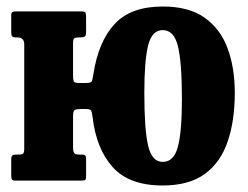

<svg xmlns="http://www.w3.org/2000/svg" viewBox="-20 -555 762 590"><path d="M54.5 -99.5V-418.5Q54.5 -440 33.5 -440H30Q20.5 -440 17.5 -443.2Q14.5 -446.5 14.5 -456V-507Q14.5 -515.5 17.8 -517.8Q21 -520 29.5 -520H230.5Q239.5 -520 242 -516.8Q244.5 -513.5 244.5 -504V-456Q244.5 -445.5 240.5 -442.8Q236.5 -440 226.5 -440H223Q212 -440 208.2 -437.2Q204.5 -434.5 204.5 -423.5V-326Q204.5 -311.5 206.2 -305.8Q208 -300 223.5 -300H245Q261 -300 263 -307.2Q265 -314.5 267 -327.5Q282.5 -427.5 332.2 -481.2Q382 -535 480 -535Q560.5 -535 609 -500.5Q657.5 -466 679.5 -406.2Q701.5 -346.5 701.5 -270Q701.5 -184 679.5 -119.8Q657.5 -55.5 609 -20.2Q560.5 15 480 15Q376.5 15 326 -41.8Q275.5 -98.5 264.5 -195.5Q262.5 -210.5 259.8 -215.2Q257 -220 244.5 -220H227.5Q215 -220 209.8 -217Q204.5 -214 204.5 -198.5V-102.5Q204.5 -90 208 -85Q211.5 -80 224 -80H231.5Q240 -80 242.2 -76.8Q244.5 -73.5 244.5 -65V-11Q244.5 -3 241 -1.5Q237.5 0 229 0H27Q18.5 0 16.5 -3.5Q14.5 -7 14.5 -16V-65Q14.5 -74 17.8 -77Q21 -80 30 -80H36Q48 -80 51.2 -83.2Q54.5 -86.5 54.5 -99.5ZM423.5 -270Q423.5 -156.5 435.2 -107Q447 -57.5 480 -57.5Q514.5 -57.5 526.8 -104.5Q539 -151.5 539 -250Q539 -363.5 526.8 -413Q514.5 -462.5 480 -462.5Q447 -462.5 435.2 -415.5Q423.5 -368.5 423.5 -270Z"/></svg>

Font: Besley* Condensed
Style: Bold
Weight: 700
Width: 3
Designer: Owen Earl
Foundry: indestructible type*
Version: Version 3.000; ttfautohint (v1.8.3)